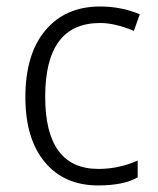

<svg xmlns="http://www.w3.org/2000/svg" viewBox="-20 -561 485 591"><path d="M410.2 -517.1 392.1 -465.8Q334.5 -490.2 288.1 -490.2Q119.1 -490.2 119.1 -263.2Q119.1 -41 283.2 -41Q345.7 -41 403.8 -66.9V-15.1Q360.4 9.8 282.2 9.8Q177.7 9.8 117.9 -62Q58.1 -133.8 58.1 -262.2Q58.1 -394.5 119.9 -467.8Q181.6 -541 288.1 -541Q353 -541 410.2 -517.1Z"/></svg>

Font: Droid Sans TV
Style: Regular
Weight: 300
Version: Version 1.00